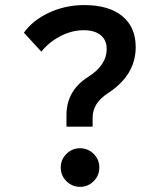

<svg xmlns="http://www.w3.org/2000/svg" viewBox="-20 -723 626 753"><path d="M240.7 -226.1V-271.5Q240.7 -366.7 324.2 -420.4Q398.4 -466.8 398.4 -530.8Q398.4 -565.9 374.8 -585.2Q351.1 -604.5 308.1 -604.5Q262.2 -604.5 217.5 -581.5Q172.9 -558.6 142.1 -520.5L73.7 -594.7Q108.4 -643.6 172.4 -673.3Q236.3 -703.1 310.5 -703.1Q406.7 -703.1 459.5 -659.9Q512.2 -616.7 512.2 -538.1Q512.2 -427.7 402.3 -356.9Q343.3 -318.4 343.3 -261.7V-226.1ZM293.9 9.8Q262.7 9.8 240.5 -12.5Q218.3 -34.7 218.3 -65.9Q218.3 -97.2 240.5 -119.4Q262.7 -141.6 293.9 -141.6Q325.2 -141.6 347.4 -119.4Q369.6 -97.2 369.6 -65.9Q369.6 -34.7 347.4 -12.5Q325.2 9.8 293.9 9.8Z"/></svg>

Font: Caskaydia Cove Medium
Style: Regular
Weight: 500
Monospace: yes
Designer: Aaron Bell
Foundry: Saja Typeworks
Version: Version 4.300; ttfautohint (v1.8.3)